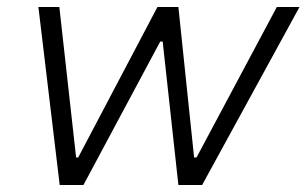

<svg xmlns="http://www.w3.org/2000/svg" viewBox="-20 -530 878 550"><path d="M151 0 90 -510H150L198 -79H204L431 -510H491L536 -79H543L773 -510H838L559 0H491L446 -411H439L219 0Z"/></svg>

Font: Saira Light
Style: Italic
Weight: 300
Italic angle: -12°
Designer: Hector Gatti with collaboration of the Omnibus-Type team
Foundry: Omnibus-Type
Version: Version 1.100; ttfautohint (v1.8.3)